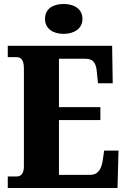

<svg xmlns="http://www.w3.org/2000/svg" viewBox="-20 -944 637 964"><path d="M300 -774C350 -774 394 -799 394 -849C394 -901 350 -924 300 -924C247 -924 206 -901 206 -849C206 -799 247 -774 300 -774ZM19 0H570L575 -188H503L496 -140C490 -96 472 -66 434 -66H276V-341H484V-406H276V-649H408C450 -649 464 -626 467 -574L472 -526H546L543 -714H19V-657H62C81 -657 100 -650 100 -600V-109C100 -76 88 -58 64 -58H19Z"/></svg>

Font: Noto Serif Ethiopic Condensed Black
Style: Regular
Weight: 900
Width: 3
Designer: Monotype Design Team
Foundry: Monotype Imaging Inc.
Version: Version 2.102